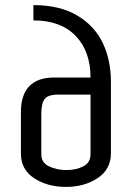

<svg xmlns="http://www.w3.org/2000/svg" viewBox="-20 -726 516 753"><path d="M62 -124V-287Q62 -354 95 -388Q128 -422 192 -422H335Q335 -525 276.5 -585.5Q218 -646 111 -646V-706Q213 -706 281.5 -666Q350 -626 382.5 -558.5Q415 -491 415 -405V-125Q415 -62 363 -27.5Q311 7 239 7Q166 7 114 -27Q62 -61 62 -124ZM335 -121V-355H209Q168 -355 155 -337.5Q142 -320 142 -280V-120Q142 -88 172.5 -73.5Q203 -59 241 -59Q278 -59 306.5 -73.5Q335 -88 335 -121Z"/></svg>

Font: Homenaje
Style: Regular
Weight: 400
Designer: Constanza Artigas Preller, Agustina Mingote
Foundry: Constanza Artigas Preller, Agustina Mingote
Version: Version 1.100